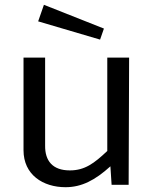

<svg xmlns="http://www.w3.org/2000/svg" viewBox="-20 -771 645 800"><path d="M253 9C320 9 376 -20 440 -78L445 -1H516L518 -531H427V-142C372 -90 333 -61 271 -61C199 -61 167 -101 168 -165V-531H78V-145C78 -43 159 9 253 9ZM139 -682 397 -606 413 -652 163 -751Z"/></svg>

Font: Cheyenne Sans
Style: Regular
Weight: 400
Designer: The Public Sans project authors (U.S. Web Design System), Libre Franklin designed by Pablo Impallari and Rodrigo Fuenzal
Foundry: The Cheyenne Sans Project Authors
Version: Version 2.007